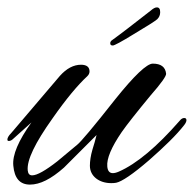

<svg xmlns="http://www.w3.org/2000/svg" viewBox="-34 -488 524 519"><path d="M464 -150C468 -155 470 -160 470 -163C470 -167 468 -169 464 -169C460 -169 456 -167 452 -162C390 -91 335 -45 287 -24C280 -21 275 -20 271 -20C262 -20 257 -26 256 -38C254 -59 267 -90 295 -131C309 -151 335 -184 373 -230C402 -263 416 -283 415 -289C413 -307 401 -316 379 -316C363 -316 329 -284 277 -219C218 -144 184 -104 175 -97L121 -52C89 -27 66 -14 53 -14C46 -14 42 -18 41 -27C38 -55 61 -102 108 -168C145 -221 177 -259 202 -282C206 -286 208 -290 208 -295C208 -307 200 -313 185 -313C165 -313 146 -303 128 -283L-4 -128C-11 -121 -14 -115 -14 -111C-14 -108 -13 -107 -10 -107C-6 -107 -2 -109 2 -113L51 -157C16 -108 -1 -69 2 -40C5 -6 20 11 47 11C74 11 104 -4 139 -35L227 -123C224 -110 220 -97 216 -84C211 -67 209 -52 209 -40C209 -11 235 7 266 7C271 7 275 7 280 6C295 3 325 -17 369 -55C411 -92 443 -123 464 -150ZM271 -365C275 -365 294 -375 328 -396C363 -417 384 -430 391 -436C396 -441 399 -447 399 -455C399 -464 396 -468 390 -468C385 -468 380 -465 373 -459C327 -423 292 -396 267 -378C265 -376 264 -374 264 -371C264 -367 266 -365 271 -365Z"/></svg>

Font: AlexBrush
Style: Regular
Weight: 400
Designer: Robert E. Leuschke
Foundry: Robert E. Leuschke
Version: Version 1.001